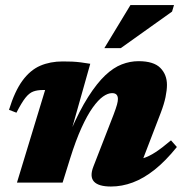

<svg xmlns="http://www.w3.org/2000/svg" viewBox="-20 -700 704 736"><path d="M43 -268 14.5 -279Q36.5 -350.5 66.2 -391Q96 -431.5 134.2 -448Q172.5 -464.5 220.5 -464.5Q241.5 -464.5 257.2 -463.8Q273 -463 289.2 -461Q305.5 -459 326 -455.5L249.5 -184.5V-195Q284.5 -276 318 -328.5Q351.5 -381 383.2 -411Q415 -441 446.8 -453.2Q478.5 -465.5 511 -465.5Q569 -465.5 594.5 -439.8Q620 -414 620 -374.5Q620 -354.5 614.5 -327.8Q609 -301 596 -267L508 -38L475.5 -85.5Q503 -85.5 527 -92.8Q551 -100 576.8 -117Q602.5 -134 635.5 -162L658 -136.5Q614.5 -82.5 572.5 -49.2Q530.5 -16 489 -0.5Q447.5 15 405.5 15Q357.5 15 340.2 -4Q323 -23 338 -61.5L415 -259.5Q425 -286 428.5 -299Q432 -312 432 -320.5Q432 -331 426.8 -337Q421.5 -343 409.5 -343Q393.5 -343 375 -330Q356.5 -317 335.5 -287.8Q314.5 -258.5 292.5 -210.2Q270.5 -162 248.5 -91.5L220 0H45L153 -355Q151 -355 149.2 -355Q147.5 -355 145.5 -355Q123 -355 107.5 -349.2Q92 -343.5 77.5 -325.2Q63 -307 43 -268ZM380 -515.5 480 -680.5H647L639.5 -655.5L443 -515.5Z"/></svg>

Font: Newsreader 16pt 16pt ExtraBold
Style: Italic
Weight: 800
Italic angle: -17°
Version: Version 1.003